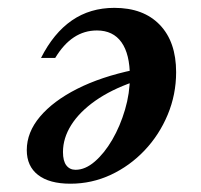

<svg xmlns="http://www.w3.org/2000/svg" viewBox="-20 -447 502 479"><path d="M265.3 -427.4Q337.9 -427.4 378.6 -385.1Q419.4 -342.7 419.4 -266.9Q419.4 -211.3 398.4 -160.9Q377.4 -110.5 340.7 -71.8Q304 -33.1 256.5 -10.9Q208.9 11.3 155.6 11.3Q103.2 11.3 75 -10.5Q46.8 -32.3 46.8 -72.6Q46.8 -116.9 79.8 -156Q112.9 -195.2 172.6 -225.4Q232.3 -255.6 313.7 -272.6L312.9 -242.7Q257.3 -223.4 217.7 -195.6Q178.2 -167.7 157.7 -135.1Q137.1 -102.4 137.1 -67.7Q137.1 -45.2 145.6 -34.3Q154 -23.4 168.5 -23.4Q192.7 -23.4 216.5 -44Q240.3 -64.5 260.1 -98.4Q279.8 -132.3 291.9 -173.4Q304 -214.5 304 -255.6Q304 -312.1 283.1 -341.5Q262.1 -371 221.8 -371Q190.3 -371 164.5 -354Q138.7 -337.1 117.7 -302.4H82.3Q113.7 -364.5 159.3 -396Q204.8 -427.4 265.3 -427.4Z"/></svg>

Font: Playfair 9pt
Style: Bold Italic
Weight: 700
Italic angle: -15.6°
Designer: Claus Eggers Sørensen
Foundry: Claus Eggers Sørensen
Version: Version 2.203